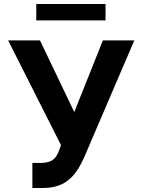

<svg xmlns="http://www.w3.org/2000/svg" viewBox="-20 -929 711 959"><path d="M141.7 9.9H196.4C315.7 9.9 363.6 -61.8 400.2 -142.8L650.9 -727.3H494L350.9 -369.3L179.7 -727.3H20.6L284.8 -203.8L275.9 -180C261 -137.1 239.7 -115.1 181.1 -115.1H141.7ZM161.2 -827.1H507.1V-909.1H161.2Z"/></svg>

Font: Margiela Sans
Style: Bold
Weight: 700
Designer: Stefan Endress, Andreas Faust
Version: Version 1.100;FEAKit 1.0